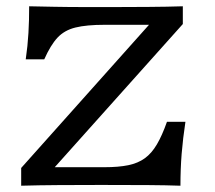

<svg xmlns="http://www.w3.org/2000/svg" viewBox="-20 -591 683 611"><path d="M47.4 0V-56.5L454.2 -512.1H313.5Q255 -512.1 220 -503.4Q185 -494.8 162.9 -471.1Q140.9 -447.4 120.8 -402.2H61.9Q68.2 -445.1 70.5 -486.1Q72.9 -527.2 72.8 -571Q107.5 -570.2 153.2 -569.4Q198.9 -568.5 258.4 -568.5H341Q392.3 -568.5 452.2 -569Q512.2 -569.4 561.8 -571V-514.5L154.2 -58.9H312.2Q357.3 -58.9 388.3 -65.3Q419.3 -71.7 441 -87.5Q462.7 -103.3 479.2 -131.4Q495.8 -159.4 511.3 -203.4H570.1Q562.1 -150.9 558.1 -102Q554.2 -53.2 554.2 0Q510.1 -1.6 451.9 -2Q393.8 -2.4 317.4 -2.4H287.2Q229.5 -2.4 166.1 -2Q102.7 -1.6 47.4 0Z"/></svg>

Font: Playfair 5pt SemiExpanded Light
Style: Regular
Weight: 300
Width: 6
Designer: Claus Eggers Sørensen
Foundry: Claus Eggers Sørensen
Version: Version 2.203